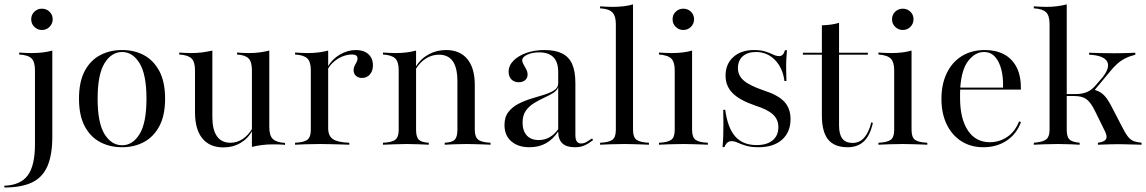

<svg xmlns="http://www.w3.org/2000/svg" viewBox="-68 -652 5163 865"><path d="M-48.4 192.7V184.7Q24.2 182.3 56.9 138.3Q89.5 94.4 89.5 -1.6V-335.5Q89.5 -373.4 74.2 -388.7Q58.9 -404 18.5 -406.5V-415.3Q46 -412.9 75.8 -412.9Q127.4 -412.9 167.7 -424.2V-36.3Q167.7 45.2 146 96Q124.2 146.8 76.6 169.8Q29 192.7 -48.4 192.7ZM121 -516.9Q101.6 -516.9 87.1 -530.6Q72.6 -544.4 72.6 -565.3Q72.6 -585.5 86.7 -599.2Q100.8 -612.9 121 -612.9Q141.1 -612.9 155.2 -599.2Q169.4 -585.5 169.4 -565.3Q169.4 -545.2 155.2 -531Q141.1 -516.9 121 -516.9Z M481.5 11.3Q426.6 11.3 382.7 -12.1Q338.7 -35.5 313.3 -83.9Q287.9 -132.3 287.9 -207.3Q287.9 -283.1 313.3 -331.5Q338.7 -379.8 382.7 -403.2Q426.6 -426.6 482.3 -426.6Q537.9 -426.6 581 -403.2Q624.2 -379.8 650 -331.5Q675.8 -283.1 675.8 -207.3Q675.8 -132.3 650 -83.9Q624.2 -35.5 580.6 -12.1Q537.1 11.3 481.5 11.3ZM482.3 2.4Q529.8 2.4 560.9 -48Q591.9 -98.4 591.9 -207.3Q591.9 -316.1 560.9 -366.9Q529.8 -417.7 482.3 -417.7Q433.9 -417.7 402.8 -366.9Q371.8 -316.1 371.8 -207.3Q371.8 -98.4 402.8 -48Q433.9 2.4 482.3 2.4Z M938.7 12.1Q876.6 12.1 843.5 -28.6Q810.5 -69.4 810.5 -146V-335.5Q810.5 -373.4 794.8 -388.7Q779 -404 739.5 -406.5V-415.3Q750 -414.5 764.1 -413.7Q778.2 -412.9 792.7 -412.9Q817.7 -412.9 840.7 -415.7Q863.7 -418.5 888.7 -424.2V-124.2Q888.7 -67.7 909.3 -38.3Q929.8 -8.9 970.2 -8.9Q1000 -8.9 1025.4 -25.8Q1050.8 -42.7 1069.4 -74.2L1068.5 -63.7Q1050 -28.2 1015.7 -8.1Q981.5 12.1 938.7 12.1ZM1066.9 9.7V-335.5Q1066.9 -373.4 1052 -388.7Q1037.1 -404 1000 -406.5V-415.3Q1010.5 -414.5 1025 -413.7Q1039.5 -412.9 1053.2 -412.9Q1077.4 -412.9 1100 -415.7Q1122.6 -418.5 1145.2 -424.2V-79Q1145.2 -41.9 1160.9 -26.2Q1176.6 -10.5 1216.1 -8.1V0.8Q1204.8 -0.8 1189.9 -1.2Q1175 -1.6 1162.1 -1.6Q1137.1 -1.6 1114.1 1.2Q1091.1 4 1066.9 9.7Z M1261.3 0V-8.9Q1301.6 -10.5 1316.9 -22.6Q1332.3 -34.7 1332.3 -66.9V-335.5Q1332.3 -373.4 1316.5 -388.7Q1300.8 -404 1261.3 -406.5V-415.3Q1275.8 -414.5 1289.9 -413.7Q1304 -412.9 1318.5 -412.9Q1368.5 -412.9 1410.5 -424.2V-74.2Q1410.5 -39.5 1432.3 -25Q1454 -10.5 1505.6 -8.9V0Q1492.7 -0.8 1471 -1.2Q1449.2 -1.6 1423.8 -2.4Q1398.4 -3.2 1373.4 -3.2Q1337.9 -3.2 1307.3 -2Q1276.6 -0.8 1261.3 0ZM1562.9 -300.8Q1546 -300.8 1535.5 -310.5Q1525 -320.2 1525 -335.5Q1525 -346.8 1529.4 -355.2Q1533.9 -363.7 1538.3 -371.8Q1542.7 -379.8 1542.7 -388.7Q1542.7 -406.5 1517.7 -406.5Q1497.6 -406.5 1476.6 -398.4Q1455.6 -390.3 1437.9 -375.4Q1420.2 -360.5 1408.9 -341.1L1408.1 -350.8Q1429 -386.3 1463.7 -406.5Q1498.4 -426.6 1535.5 -426.6Q1571 -426.6 1591.5 -408.1Q1612.1 -389.5 1612.1 -357.3Q1612.1 -332.3 1598.4 -316.5Q1584.7 -300.8 1562.9 -300.8Z M1935.5 0V-8.9Q1969.4 -10.5 1981 -23Q1992.7 -35.5 1992.7 -66.9V-285.5Q1992.7 -346 1972.2 -375.8Q1951.6 -405.6 1908.9 -405.6Q1878.2 -405.6 1851.2 -388.7Q1824.2 -371.8 1804.8 -340.3V-350.8Q1825.8 -386.3 1862.1 -406.5Q1898.4 -426.6 1941.9 -426.6Q2004 -426.6 2037.5 -385.9Q2071 -345.2 2071 -269.4V-66.9Q2071 -35.5 2086.3 -23Q2101.6 -10.5 2141.9 -8.9V0Q2132.3 -0.8 2114.1 -1.2Q2096 -1.6 2074.6 -2.4Q2053.2 -3.2 2033.1 -3.2Q2004.8 -3.2 1977.4 -2Q1950 -0.8 1935.5 0ZM1657.3 0V-8.9Q1697.6 -10.5 1712.9 -22.6Q1728.2 -34.7 1728.2 -66.9V-335.5Q1728.2 -373.4 1712.5 -388.7Q1696.8 -404 1657.3 -406.5V-415.3Q1671.8 -414.5 1685.5 -413.7Q1699.2 -412.9 1714.5 -412.9Q1739.5 -412.9 1762.5 -415.7Q1785.5 -418.5 1806.5 -424.2V-66.9Q1806.5 -34.7 1819 -22.6Q1831.5 -10.5 1863.7 -8.9V0Q1843.5 -0.8 1819 -2Q1794.4 -3.2 1766.1 -3.2Q1738.7 -3.2 1710.5 -2Q1682.3 -0.8 1657.3 0Z M2317.7 11.3Q2266.1 11.3 2235.5 -15.3Q2204.8 -41.9 2204.8 -88.7Q2204.8 -125 2222.6 -147.6Q2240.3 -170.2 2267.7 -184.3Q2295.2 -198.4 2325.8 -207.7Q2356.5 -216.9 2383.9 -225.4Q2411.3 -233.9 2429 -245.6Q2446.8 -257.3 2446.8 -276.6V-328.2Q2446.8 -371.8 2425.4 -394Q2404 -416.1 2361.3 -416.1Q2329.8 -416.1 2307.3 -405.6Q2284.7 -395.2 2284.7 -380.6Q2284.7 -371.8 2290.7 -361.7Q2296.8 -351.6 2302.8 -339.9Q2308.9 -328.2 2308.9 -316.1Q2308.9 -300.8 2298 -291.1Q2287.1 -281.5 2268.5 -281.5Q2248.4 -281.5 2235.9 -294.4Q2223.4 -307.3 2223.4 -328.2Q2223.4 -356.5 2245.2 -378.6Q2266.9 -400.8 2303.6 -413.7Q2340.3 -426.6 2384.7 -426.6Q2433.9 -426.6 2464.9 -410.9Q2496 -395.2 2510.1 -362.5Q2524.2 -329.8 2524.2 -277.4V-43.5Q2524.2 -24.2 2530.6 -14.9Q2537.1 -5.6 2550 -5.6Q2562.9 -5.6 2575.4 -12.9Q2587.9 -20.2 2599.2 -28.2L2604 -21Q2584.7 -5.6 2566.1 2.8Q2547.6 11.3 2521 11.3Q2446.8 11.3 2446.8 -59.7Q2423.4 -24.2 2391.5 -6.5Q2359.7 11.3 2317.7 11.3ZM2358.9 -21Q2385.5 -21 2407.7 -33.5Q2429.8 -46 2446.8 -70.2V-258.9Q2441.1 -243.5 2423.4 -232.7Q2405.6 -221.8 2382.7 -211.3Q2359.7 -200.8 2337.5 -187.1Q2315.3 -173.4 2300.8 -152.8Q2286.3 -132.3 2286.3 -100Q2286.3 -62.9 2305.2 -41.9Q2324.2 -21 2358.9 -21Z M2635.5 0V-8.9Q2674.2 -10.5 2690.3 -21.8Q2706.5 -33.1 2706.5 -66.9V-543.5Q2706.5 -579 2691.5 -595.6Q2676.6 -612.1 2635.5 -614.5V-623.4Q2649.2 -622.6 2663.7 -621.8Q2678.2 -621 2691.9 -621Q2717.7 -621 2741.5 -623.8Q2765.3 -626.6 2783.9 -632.3V-66.9Q2783.9 -33.1 2800.4 -21.8Q2816.9 -10.5 2855.6 -8.9V0Q2844.4 -0.8 2826.6 -1.2Q2808.9 -1.6 2787.5 -2.4Q2766.1 -3.2 2745.2 -3.2Q2714.5 -3.2 2682.7 -2Q2650.8 -0.8 2635.5 0Z M2900.8 0V-8.9Q2939.5 -10.5 2955.6 -21.8Q2971.8 -33.1 2971.8 -66.9V-335.5Q2971.8 -371.8 2956.9 -387.5Q2941.9 -403.2 2900.8 -406.5V-415.3Q2914.5 -414.5 2929 -413.7Q2943.5 -412.9 2957.3 -412.9Q2983.9 -412.9 3007.3 -415.7Q3030.6 -418.5 3050 -424.2V-66.9Q3050 -33.1 3066.1 -21.8Q3082.3 -10.5 3121 -8.9V0Q3110.5 -0.8 3092.7 -1.2Q3075 -1.6 3053.2 -2.4Q3031.5 -3.2 3010.5 -3.2Q2979.8 -3.2 2948 -2Q2916.1 -0.8 2900.8 0ZM3010.5 -516.9Q2991.1 -516.9 2976.6 -530.6Q2962.1 -544.4 2962.1 -565.3Q2962.1 -585.5 2976.2 -599.2Q2990.3 -612.9 3010.5 -612.9Q3030.6 -612.9 3044.8 -599.2Q3058.9 -585.5 3058.9 -565.3Q3058.9 -545.2 3044.8 -531Q3030.6 -516.9 3010.5 -516.9Z M3349.2 11.3Q3315.3 11.3 3292.7 4.4Q3270.2 -2.4 3255.2 -9.3Q3240.3 -16.1 3228.2 -16.1Q3205.6 -16.1 3196 10.5H3187.1Q3189.5 -13.7 3190.3 -38.7Q3191.1 -63.7 3191.1 -93.1Q3191.1 -122.6 3190.3 -157.3H3199.2Q3210.5 -75 3244.8 -36.7Q3279 1.6 3340.3 1.6Q3387.1 1.6 3412.9 -19.8Q3438.7 -41.1 3438.7 -79Q3438.7 -113.7 3414.5 -136.3Q3390.3 -158.9 3333.9 -176.6Q3263.7 -200.8 3232.3 -232.7Q3200.8 -264.5 3200.8 -311.3Q3200.8 -363.7 3235.9 -395.2Q3271 -426.6 3329 -426.6Q3358.9 -426.6 3379.4 -420.2Q3400 -413.7 3414.5 -406.5Q3429 -399.2 3441.9 -399.2Q3451.6 -399.2 3458.1 -405.6Q3464.5 -412.1 3468.5 -425.8H3477.4Q3475.8 -406.5 3474.6 -385.5Q3473.4 -364.5 3473.8 -340.7Q3474.2 -316.9 3475 -287.1H3466.1Q3458.1 -346.8 3423 -382.3Q3387.9 -417.7 3337.9 -417.7Q3300 -417.7 3278.2 -398.4Q3256.5 -379 3256.5 -345.2Q3256.5 -312.1 3282.3 -289.5Q3308.1 -266.9 3371 -245.2Q3437.1 -224.2 3465.3 -194Q3493.5 -163.7 3493.5 -115.3Q3493.5 -56.5 3455.2 -22.6Q3416.9 11.3 3349.2 11.3Z M3750.8 11.3Q3691.1 11.3 3662.9 -23.4Q3634.7 -58.1 3634.7 -132.3V-405.6H3549.2V-414.5H3634.7V-537.9Q3658.1 -538.7 3677.4 -541.5Q3696.8 -544.4 3712.1 -549.2V-414.5H3841.9V-405.6H3712.1V-86.3Q3712.1 -46.8 3727 -27.4Q3741.9 -8.1 3773.4 -8.1Q3804.8 -8.1 3825.8 -32.3Q3846.8 -56.5 3857.3 -100.8L3864.5 -98.4Q3852.4 -42.7 3824.6 -15.7Q3796.8 11.3 3750.8 11.3Z M3889.5 0V-8.9Q3928.2 -10.5 3944.4 -21.8Q3960.5 -33.1 3960.5 -66.9V-335.5Q3960.5 -371.8 3945.6 -387.5Q3930.6 -403.2 3889.5 -406.5V-415.3Q3903.2 -414.5 3917.7 -413.7Q3932.3 -412.9 3946 -412.9Q3972.6 -412.9 3996 -415.7Q4019.4 -418.5 4038.7 -424.2V-66.9Q4038.7 -33.1 4054.8 -21.8Q4071 -10.5 4109.7 -8.9V0Q4099.2 -0.8 4081.5 -1.2Q4063.7 -1.6 4041.9 -2.4Q4020.2 -3.2 3999.2 -3.2Q3968.5 -3.2 3936.7 -2Q3904.8 -0.8 3889.5 0ZM3999.2 -516.9Q3979.8 -516.9 3965.3 -530.6Q3950.8 -544.4 3950.8 -565.3Q3950.8 -585.5 3964.9 -599.2Q3979 -612.9 3999.2 -612.9Q4019.4 -612.9 4033.5 -599.2Q4047.6 -585.5 4047.6 -565.3Q4047.6 -545.2 4033.5 -531Q4019.4 -516.9 3999.2 -516.9Z M4362.1 11.3Q4305.6 11.3 4263.3 -15.7Q4221 -42.7 4197.2 -91.5Q4173.4 -140.3 4173.4 -206.5Q4173.4 -272.6 4197.2 -322.2Q4221 -371.8 4264.9 -399.2Q4308.9 -426.6 4369.4 -426.6Q4418.5 -426.6 4455.2 -407.3Q4491.9 -387.9 4512.1 -348.8Q4532.3 -309.7 4531.5 -248.4H4225.8L4225 -257.3H4450.8Q4452.4 -303.2 4443.1 -339.1Q4433.9 -375 4414.5 -396.4Q4395.2 -417.7 4364.5 -417.7Q4325.8 -417.7 4294.8 -378.6Q4263.7 -339.5 4258.1 -255.6V-254Q4257.3 -243.5 4257.3 -232.7Q4257.3 -221.8 4257.3 -210.5Q4257.3 -117.7 4292.3 -64.5Q4327.4 -11.3 4391.9 -11.3Q4433.1 -11.3 4468.5 -34.3Q4504 -57.3 4523.4 -105.6L4531.5 -101.6Q4512.1 -48.4 4467.3 -18.5Q4422.6 11.3 4362.1 11.3Z M4589.5 0V-8.9Q4630.6 -12.1 4645.6 -24.2Q4660.5 -36.3 4660.5 -66.9V-543.5Q4660.5 -581.5 4644.8 -596.8Q4629 -612.1 4589.5 -614.5V-623.4Q4604 -622.6 4618.1 -621.8Q4632.3 -621 4646 -621Q4695.2 -621 4737.9 -632.3V-66.9Q4737.9 -36.3 4749.6 -24.2Q4761.3 -12.1 4796 -8.9V0Q4781.5 -0.8 4754 -2Q4726.6 -3.2 4699.2 -3.2Q4668.5 -3.2 4636.7 -2Q4604.8 -0.8 4589.5 0ZM4878.2 0V-8.9Q4907.3 -12.9 4914.5 -24.6Q4921.8 -36.3 4910.5 -59.7L4866.1 -150Q4846.8 -190.3 4827 -204.8Q4807.3 -219.4 4772.6 -219.4H4730.6V-228.2H4777.4Q4807.3 -228.2 4829.4 -237.5Q4851.6 -246.8 4871.8 -271.8L4897.6 -301.6Q4915.3 -323.4 4921.4 -341.9Q4927.4 -360.5 4920.2 -374.2Q4912.9 -387.9 4892.7 -396Q4872.6 -404 4838.7 -405.6V-414.5Q4858.9 -413.7 4887.5 -412.9Q4916.1 -412.1 4950.8 -412.1Q4969.4 -412.1 4986.3 -412.5Q5003.2 -412.9 5018.1 -413.3Q5033.1 -413.7 5046.8 -414.5V-405.6Q5019.4 -398.4 5000 -388.3Q4980.6 -378.2 4964.1 -363.3Q4947.6 -348.4 4928.2 -324.2L4856.5 -237.9L4854.8 -249.2Q4876.6 -244.4 4891.9 -234.3Q4907.3 -224.2 4920.6 -204.8Q4933.9 -185.5 4950 -152.4L4985.5 -83.9Q5000.8 -53.2 5012.5 -37.9Q5024.2 -22.6 5038.3 -16.9Q5052.4 -11.3 5075 -8.9V0Q5046.8 -0.8 5029 -1.2Q5011.3 -1.6 4998.8 -2Q4986.3 -2.4 4975 -2.4Q4956.5 -2.4 4936.3 -2Q4916.1 -1.6 4878.2 0Z"/></svg>

Font: Playfair 144pt
Style: Regular
Weight: 400
Designer: Claus Eggers Sørensen
Foundry: Claus Eggers Sørensen
Version: Version 2.001;gftools[0.9.30]